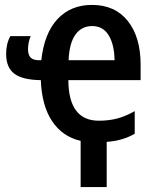

<svg xmlns="http://www.w3.org/2000/svg" viewBox="-20 -570 632 781"><path d="M146 -244Q72 -245 38.5 -270Q5 -295 5 -351Q5 -392 22 -423H105Q94 -398 94 -369Q94 -347 104.5 -336Q115 -325 139 -325H148Q160 -435 214 -492.5Q268 -550 354 -550Q448 -550 500 -484.5Q552 -419 552 -307V-244H258Q259 -79 382 -79Q423 -79 457 -88Q491 -97 528 -118V-26Q478 3 414 7V191H308V3Q234 -14 192 -77Q150 -140 146 -244ZM259 -325H446Q445 -389 422 -426.5Q399 -464 355 -464Q312 -464 287 -429.5Q262 -395 259 -325Z"/></svg>

Font: Noto Sans Display Medium Narrow
Style: Regular
Weight: 500
Width: 4
Designer: Monotype Design team
Foundry: Monotype Imaging Inc.
Version: Version 1.000